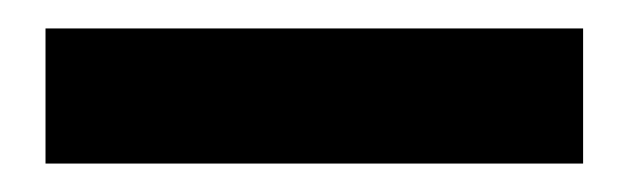

<svg xmlns="http://www.w3.org/2000/svg" viewBox="-20 -692 442 135"><path d="M12 -577V-672H390V-577Z"/></svg>

Font: DM Sans 16pt
Style: Bold
Weight: 700
Version: Version 4.004;gftools[0.9.30]